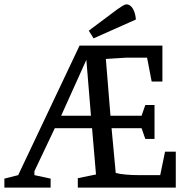

<svg xmlns="http://www.w3.org/2000/svg" viewBox="-29 -856 842 876"><path d="M-9 -41 54 -57 334 -648H712V-484H663L642 -593H548L454 -587L475 -328H617L634 -377H676V-222H634L617 -271H480L499 -67Q516 -62 545 -59.5Q574 -57 602 -57H702L724 -164H773V0H326V-43L409 -60L391 -271H221L128 -75V-57L202 -41V0H-9ZM386 -328 365 -583 250 -328ZM398 -681 376 -716 507 -814Q520 -823 530.5 -829.5Q541 -836 549 -836Q558 -836 567 -828.5Q576 -821 582.5 -805.5Q589 -790 591 -767Z"/></svg>

Font: Faustina VF Beta
Style: Regular
Weight: 400
Designer: Alfonso Garcia
Foundry: Omnibus-Type
Version: Version 1.006